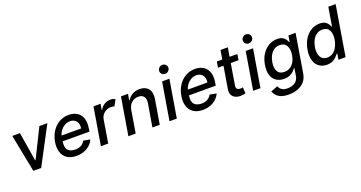

<svg xmlns="http://www.w3.org/2000/svg" viewBox="-46 -1581 4930 2619"><g transform="rotate(-20 2419.0 -271.0)"><path d="M583.5 -545.5 294.7 0H181.1L73.9 -545.5H185.4L253.6 -125.7H259.2L467.3 -545.5Z M806.8 11Q726.6 11 674 -23.8Q621.4 -58.6 600.7 -121.6Q579.9 -184.7 594.1 -269.2Q608 -353 649.9 -416.9Q691.8 -480.8 754.4 -516.7Q817.1 -552.6 893.1 -552.6Q955.3 -552.6 1005.9 -525Q1056.5 -497.5 1081.1 -437.3Q1105.8 -377.1 1089.1 -278.4L1083.1 -240.8H694.6Q680.8 -152 715.6 -114.3Q750.4 -76.7 822.4 -76.7Q869 -76.7 904.7 -96.2Q940.3 -115.8 961.3 -154.5L1058.6 -136.4Q1029.5 -70 962.9 -29.5Q896.3 11 806.8 11ZM708.1 -320.3H991.1Q1001.8 -382.8 971.6 -423.8Q941.4 -464.8 879.3 -464.8Q837.7 -464.8 801.7 -443.5Q765.6 -422.2 740.8 -389Q715.9 -355.8 708.1 -320.3Z M1161.9 0 1252.8 -545.5H1355.5L1340.9 -458.8H1346.6Q1368.6 -502.8 1410.3 -528.2Q1452.1 -553.6 1501.1 -553.6Q1544.4 -553.6 1568.2 -533.7L1519.9 -446Q1502.5 -455.6 1471.9 -455.6Q1416.9 -455.6 1374.5 -421Q1332 -386.4 1322.8 -333.1L1268.1 0Z M1720.2 -323.9 1666.9 0H1560.7L1651.6 -545.5H1753.6L1738.6 -456.7H1745.4Q1771.3 -500.4 1816.2 -526.5Q1861.2 -552.6 1922.6 -552.6Q2005.3 -552.6 2048.1 -500.5Q2090.9 -448.5 2074.2 -346.9L2016 0H1909.8L1965.6 -334.2Q1975.5 -393.5 1950.3 -427Q1925.1 -460.6 1870.7 -460.6Q1815 -460.6 1773.4 -424.9Q1731.9 -389.2 1720.2 -323.9Z M2157.7 0 2248.6 -545.5H2354.8L2263.8 0ZM2323.9 -627.8Q2296.5 -627.8 2277.5 -646.8Q2258.5 -665.8 2259.2 -692.5Q2259.9 -719.1 2280.4 -737.9Q2300.8 -756.7 2328.1 -756.7Q2355.8 -756.7 2375.2 -737.9Q2394.5 -719.1 2393.5 -692.5Q2392.4 -665.8 2372 -646.8Q2351.6 -627.8 2323.9 -627.8Z M2640.3 11Q2560 11 2507.5 -23.8Q2454.9 -58.6 2434.1 -121.6Q2413.4 -184.7 2427.6 -269.2Q2441.4 -353 2483.3 -416.9Q2525.2 -480.8 2587.9 -516.7Q2650.6 -552.6 2726.6 -552.6Q2788.7 -552.6 2839.3 -525Q2889.9 -497.5 2914.6 -437.3Q2939.3 -377.1 2922.6 -278.4L2916.5 -240.8H2528.1Q2514.2 -152 2549 -114.3Q2583.8 -76.7 2655.9 -76.7Q2702.4 -76.7 2738.1 -96.2Q2773.8 -115.8 2794.7 -154.5L2892 -136.4Q2862.9 -70 2796.3 -29.5Q2729.8 11 2640.3 11ZM2541.5 -320.3H2824.6Q2835.2 -382.8 2805 -423.8Q2774.9 -464.8 2712.7 -464.8Q2671.2 -464.8 2635.1 -443.5Q2599.1 -422.2 2574.2 -389Q2549.4 -355.8 2541.5 -320.3Z M3340.9 -545.5 3327.1 -460.2H3214.5L3164.8 -160.5Q3157.3 -114.3 3175.1 -101Q3192.8 -87.7 3218.7 -87.7Q3231.5 -87.7 3240.9 -89.5Q3250.4 -91.3 3256 -92.3L3261.7 -4.6Q3251.1 -1.1 3233.1 2.7Q3215.2 6.4 3190 6.7Q3147.7 7.5 3114.2 -8.3Q3080.6 -24.1 3063.9 -56.6Q3047.2 -89.1 3055.4 -138.5L3108.7 -460.2H3029.1L3043 -545.5H3122.5L3144.2 -676.1H3250.4L3228.7 -545.5Z M3371.8 0 3462.7 -545.5H3568.9L3478 0ZM3538 -627.8Q3510.7 -627.8 3491.7 -646.8Q3472.7 -665.8 3473.4 -692.5Q3474.1 -719.1 3494.5 -737.9Q3514.9 -756.7 3542.3 -756.7Q3570 -756.7 3589.3 -737.9Q3608.7 -719.1 3607.6 -692.5Q3606.5 -665.8 3586.1 -646.8Q3565.7 -627.8 3538 -627.8Z M3815.3 214.8Q3717 214.8 3666.7 178.3Q3616.5 141.7 3602.6 92.3L3700.6 54.7Q3707.7 69.6 3720.5 87Q3733.3 104.4 3758.7 116.8Q3784.1 129.3 3828.5 129.3Q3888.8 129.3 3933.9 100.1Q3979 71 3989.7 7.8L4006.4 -99.4H3999.6Q3987.6 -82 3966.3 -60.7Q3945 -39.4 3911.2 -23.8Q3877.5 -8.2 3827.4 -8.2Q3762.8 -8.2 3716.1 -38.5Q3669.4 -68.9 3649.1 -128.4Q3628.9 -187.9 3643.5 -274.9Q3657.7 -361.9 3697.6 -424Q3737.6 -486.2 3794.9 -519.4Q3852.3 -552.6 3918 -552.6Q3968.8 -552.6 3997.3 -535.7Q4025.9 -518.8 4039.8 -496.4Q4053.6 -474.1 4060 -457H4067.8L4082.4 -545.5H4186.4L4094.1 12.1Q4082.7 81.7 4042.8 126.6Q4002.8 171.5 3943.7 193.2Q3884.6 214.8 3815.3 214.8ZM3863.6 -96.2Q3931.8 -96.2 3977.6 -144Q4023.4 -191.8 4037.3 -276.3Q4051.1 -359 4021.7 -410.7Q3992.2 -462.4 3923.3 -462.4Q3875 -462.4 3839.5 -437.7Q3804 -413 3781.8 -370.9Q3759.6 -328.8 3750.7 -276.3Q3737.6 -196 3764.7 -146.1Q3791.9 -96.2 3863.6 -96.2Z M4713.8 0 4833.9 -727.3H4727.7L4682.6 -457H4676.2Q4669.8 -474.1 4656 -496.4Q4642.3 -518.8 4614 -535.7Q4585.7 -552.6 4535.2 -552.6Q4469.2 -552.6 4412.1 -519.2Q4355.1 -485.8 4314.9 -422.9Q4274.8 -360.1 4260.1 -271.7Q4245.4 -183.6 4264.4 -120.2Q4283.4 -56.8 4329.4 -23.1Q4375.4 10.7 4441.4 10.7Q4491.1 10.7 4525.1 -6Q4559 -22.7 4580.6 -45.1Q4602.2 -67.5 4615.1 -84.9H4624L4610.1 0ZM4654.6 -272.7Q4640 -186.8 4594.2 -133.3Q4548.5 -79.9 4479.9 -79.9Q4432.4 -79.9 4404.5 -105.3Q4376.7 -130.7 4367.7 -174.4Q4358.8 -218 4367.6 -272.7Q4377.1 -327.1 4400.2 -369.9Q4423.2 -412.6 4459.3 -437.5Q4495.4 -462.4 4543.4 -462.4Q4613 -462.4 4641 -410.3Q4669.1 -358.3 4654.6 -272.7Z"/></g></svg>

Font: Inter UI Medium
Style: Italic
Weight: 500
Italic angle: 9.39999°
Designer: Rasmus Andersson
Foundry: rsms
Version: 3.2;8d6f07862